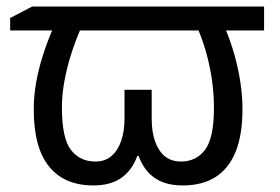

<svg xmlns="http://www.w3.org/2000/svg" viewBox="-20 -556 855 586"><path d="M786 -536V-463H670Q686 -424 697 -383.5Q708 -343 714 -302.5Q720 -262 720 -222Q720 -144 699 -92.5Q678 -41 637.5 -15.5Q597 10 538 10Q485 10 452 -13Q419 -36 403 -80H399Q383 -36 350 -13Q317 10 265 10Q177 10 130 -47.5Q83 -105 83 -222Q83 -262 90 -302.5Q97 -343 110 -384Q123 -425 139 -463H11V-501L78 -536ZM224 -463Q209 -428 196.5 -388.5Q184 -349 176.5 -308Q169 -267 169 -227Q169 -134 196.5 -98.5Q224 -63 271 -63Q301 -63 320.5 -80Q340 -97 350 -126.5Q360 -156 360 -193V-282H443V-193Q443 -152 454 -122.5Q465 -93 484.5 -78Q504 -63 532 -63Q579 -63 606 -99Q633 -135 633 -227Q633 -267 627.5 -307.5Q622 -348 611.5 -387.5Q601 -427 586 -463Z"/></svg>

Font: Noto Sans Display
Style: Regular
Weight: 400
Designer: Monotype Design Team
Foundry: Monotype Imaging Inc.
Version: Version 2.003